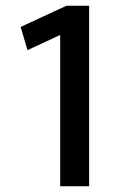

<svg xmlns="http://www.w3.org/2000/svg" viewBox="-20 -650 419 670"><path d="M212 -630H291V0H190V-528L76 -475L52 -556Z"/></svg>

Font: Ek Mukta Medium
Style: Regular
Weight: 500
Designer: Girish Dalvi and Yashodeep Gholap
Foundry: Ek Type
Version: Version 2.538;PS 1.002;hotconv 16.6.51;makeotf.lib2.5.65220;